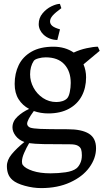

<svg xmlns="http://www.w3.org/2000/svg" viewBox="-20 -714 531 978"><path d="M177.2 -591.3Q177.2 -622.6 196.8 -646Q216.3 -669.4 242.2 -681.9Q268.1 -694.3 285.2 -694.3L292.5 -672.4Q261.7 -649.9 248.3 -634.8Q234.9 -619.6 234.9 -605Q234.9 -592.3 245.8 -582.5Q256.8 -572.8 285.6 -564.5L272 -510.3Q251.5 -510.7 233.2 -517.8Q214.8 -524.9 201.2 -538.1Q189.9 -548.8 183.6 -562.5Q177.2 -576.2 177.2 -591.3ZM469.2 41Q469.2 91.8 435.3 138.7Q401.4 185.5 337.6 214.8Q273.9 244.1 189.5 244.1Q149.4 244.1 106.7 232.4Q64 220.7 43.9 203.1Q27.8 189 21.5 171.4Q15.1 153.8 15.1 132.3Q15.1 101.1 39.6 71.5Q64 42 104 9.3Q75.7 -1 59.6 -22.2Q43.5 -43.5 43.5 -64.9Q43.5 -96.2 69.1 -120.1Q94.7 -144 128.4 -159.2Q94.7 -176.8 74.7 -208.5Q54.7 -240.2 54.7 -286.6Q54.7 -339.8 75.4 -382.6Q96.2 -425.3 140.4 -450.7Q184.6 -476.1 252 -476.1Q312 -476.1 355.5 -446.3Q386.2 -460.9 421.6 -468.5Q457 -476.1 478.5 -476.1L487.8 -455.1L405.3 -386.2Q418.5 -355 418.5 -320.3Q418.5 -266.6 396.5 -225.1Q374.5 -183.6 331.1 -159.9Q287.6 -136.2 225.6 -136.2Q187.5 -136.2 152.3 -148.4Q118.2 -102.5 118.2 -83.5Q118.2 -77.1 122.8 -71.8Q127.4 -66.4 133.8 -64Q147.9 -59.1 185.8 -57.4Q223.6 -55.7 325.2 -55.7Q396 -55.7 432.6 -33.2Q469.2 -10.7 469.2 41ZM133.3 -335Q133.3 -300.3 150.6 -267.8Q168 -235.4 198.7 -214.8Q229.5 -194.3 267.1 -194.3Q284.2 -194.3 298.3 -199Q312.5 -203.6 321.3 -212.4Q330.6 -221.7 335.4 -244.9Q340.3 -268.1 340.3 -291.5Q340.3 -351.1 307.6 -386.5Q274.9 -421.9 212.9 -421.9Q193.8 -421.9 175.5 -416.7Q157.2 -411.6 151.9 -403.8Q133.3 -375.5 133.3 -335ZM397 77.1Q397 58.6 393.3 47.1Q389.6 35.6 376.7 28.3Q363.8 21 337.4 21Q249 21 201.9 20Q154.8 19 128.4 15.1Q114.7 38.1 103.3 64.2Q91.8 90.3 91.8 109.4Q91.8 120.6 96.2 126.5Q108.9 144 146.5 156.5Q184.1 168.9 237.3 168.9Q276.9 168.9 314 163.6Q351.1 158.2 370.1 143.1Q380.9 134.3 388.9 117.2Q397 100.1 397 77.1Z"/></svg>

Font: Vesper Libre
Style: Regular
Weight: 400
Designer: Robert Keller & Kimya Gandhi
Foundry: Mota Italic
Version: Version 1.058